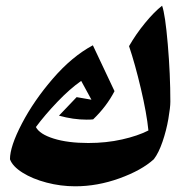

<svg xmlns="http://www.w3.org/2000/svg" viewBox="-20 -639 648 674"><path d="M578 -282Q578 -262 571 -221.5Q564 -181 550.5 -141.5Q537 -102 520 -80Q477 -41 399.5 -13Q322 15 244 15Q193 15 143.5 2Q94 -11 59 -33Q24 -55 15 -80Q15 -125 57 -205.5Q99 -286 166 -363.5Q233 -441 306 -480L382 -319Q354 -265 307 -220Q299 -219 284 -219Q237 -219 187 -233L249 -298L301 -289L265 -355Q225 -327 181.5 -281.5Q138 -236 106 -193Q119 -168 168.5 -152.5Q218 -137 290 -137Q353 -137 408.5 -149.5Q464 -162 501 -181Q495 -241 474.5 -328Q454 -415 433 -477Q457 -519 489 -558Q521 -597 549 -619Q560 -589 569 -483.5Q578 -378 578 -282Z"/></svg>

Font: Rakkas
Style: Regular
Weight: 400
Designer: Zeynep Akay
Foundry: Zeynep Akay
Version: Version 2.000